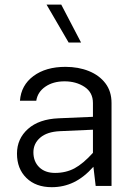

<svg xmlns="http://www.w3.org/2000/svg" viewBox="-20 -796 585 822"><path d="M457.5 -355V0H389.6L379.9 -82Q339.4 -36.6 295.7 -15.6Q252 5.4 201.7 5.4Q133.3 5.4 93 -34.2Q52.7 -73.7 52.7 -138.2Q52.7 -202.1 99.9 -244.1Q147 -286.1 231.4 -289.6L377.9 -295.9V-355Q377.9 -400.4 341.8 -424.1Q305.7 -447.8 256.3 -447.8Q207.5 -447.8 174.3 -425Q141.1 -402.3 135.3 -364.7H65.4Q70.3 -431.2 123.3 -470.5Q176.3 -509.8 260.3 -509.8Q315.9 -509.8 360.6 -491.7Q405.3 -473.6 431.4 -439.2Q457.5 -404.8 457.5 -355ZM123 -144Q123 -104.5 147.9 -80.1Q172.9 -55.7 215.8 -55.7Q262.2 -55.7 299.1 -75.4Q335.9 -95.2 377.9 -141.6V-240.7L236.3 -234.4Q181.6 -231.9 152.3 -206.8Q123 -181.6 123 -144ZM327.1 -613.8H273.9L179.2 -776.4H242.2Z"/></svg>

Font: Estedad-FD Regular
Style: FD-Regular
Weight: 400
Designer: Amin Abedi
Version: Version 7.3